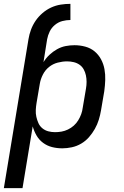

<svg xmlns="http://www.w3.org/2000/svg" viewBox="-27 -763 647 998"><path d="M121 -559Q125 -584 134 -608.5Q143 -633 158 -655Q173 -677 194 -695Q215 -713 239 -724Q263 -735 288.5 -739Q314 -743 339 -743V-659Q318 -659 297 -653.5Q276 -648 258.5 -633.5Q241 -619 231.5 -599.5Q222 -580 218 -559ZM-7 215 121 -559H218L199 -440Q212 -461 230 -478Q248 -495 269.5 -507Q291 -519 314 -523.5Q337 -528 360 -528Q389 -528 416.5 -520.5Q444 -513 464.5 -496Q485 -479 498 -455Q511 -431 516 -403.5Q521 -376 520 -347Q519 -318 515 -289L498 -189Q494 -165 486.5 -140.5Q479 -116 466 -93Q453 -70 435.5 -50Q418 -30 395 -16.5Q372 -3 346.5 2.5Q321 8 297 8Q269 8 243.5 1.5Q218 -5 197 -20.5Q176 -36 163 -58.5Q150 -81 143 -106L90 215ZM259 -76Q276 -76 293 -79Q310 -82 326.5 -90Q343 -98 356.5 -110Q370 -122 379.5 -137.5Q389 -153 395 -169.5Q401 -186 403 -203L420 -303Q423 -320 423 -337.5Q423 -355 419.5 -371.5Q416 -388 408 -402.5Q400 -417 386.5 -426.5Q373 -436 356 -440Q339 -444 322 -444Q298 -444 273 -437.5Q248 -431 228 -415Q208 -399 196 -375.5Q184 -352 180 -328L163 -228Q160 -210 159 -191.5Q158 -173 162 -155.5Q166 -138 173 -122.5Q180 -107 193.5 -96Q207 -85 224 -80.5Q241 -76 259 -76Z"/></svg>

Font: Iosevka Aile Medium
Style: Italic
Weight: 500
Italic angle: -9°
Designer: Belleve Invis
Foundry: Belleve Invis
Version: Version 31.1.0; ttfautohint (v1.8.4)